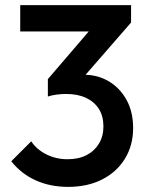

<svg xmlns="http://www.w3.org/2000/svg" viewBox="-20 -720 580 750"><path d="M246 10Q176 10 119.5 -15.5Q63 -41 24 -90L102 -168Q123 -136 161 -117Q199 -98 244 -98Q287 -98 318 -114Q349 -130 366.5 -159Q384 -188 384 -226Q384 -266 366.5 -294Q349 -322 316.5 -337.5Q284 -353 238 -353Q220 -353 201 -350.5Q182 -348 167 -343L218 -409Q239 -417 262.5 -422.5Q286 -428 308 -428Q362 -428 405.5 -402Q449 -376 474.5 -329.5Q500 -283 500 -220Q500 -152 468 -100Q436 -48 379 -19Q322 10 246 10ZM167 -343V-411L354 -629L492 -632L297 -408ZM59 -597V-700H492V-632L393 -597Z"/></svg>

Font: Outfit Thin Medium
Style: Regular
Weight: 500
Version: Version 1.100;gftools[0.9.27]